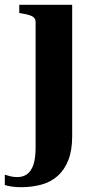

<svg xmlns="http://www.w3.org/2000/svg" viewBox="-64 -540 391 798"><path d="M84 72V-448Q84 -460 77.5 -466.5Q71 -473 58.5 -477Q46 -481 27 -484L16 -486V-520H236V26Q236 85 220 125.5Q204 166 176 191Q148 216 109 227Q70 238 24 238Q3 238 -14.5 235.5Q-32 233 -44 229V186Q-36 189 -22 192.5Q-8 196 8 196Q32 196 49 183.5Q66 171 75 144Q84 117 84 72Z"/></svg>

Font: Roboto Serif 144pt SemiBold
Style: Regular
Weight: 600
Version: Version 1.008